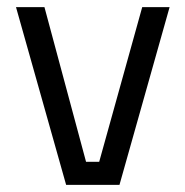

<svg xmlns="http://www.w3.org/2000/svg" viewBox="-20 -520 521 540"><path d="M25 -500H105L222 -65H259L380 -500H457L316 0H166Z"/></svg>

Font: Titillium Web[RUS by Daymarius]
Style: Regular
Weight: 400
Designer: Cyrillization by Daymarius
Foundry: Cyrillization by Daymarius
Version: Version 1.002 September 11, 2018